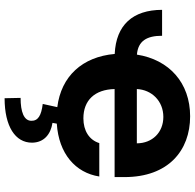

<svg xmlns="http://www.w3.org/2000/svg" viewBox="-26 -566 823 810"><g transform="rotate(90 385.0 -161.5)"><path d="M131.4 -434.3H22C22.4 -310.7 85.6 -240.1 208.1 -234.4C220.2 -97.7 302.2 -8.5 432.5 7.8L419 69.2C468.4 75.3 491.1 89.1 490.1 118.3C489 148.4 453.1 162.6 393.5 162.6L394.9 230.1C513.8 230.1 582.7 185 582.4 114.3C582 64.6 547.6 35.5 498.9 28.1L502.1 9.9C628.9 1.8 709.5 -68.9 725.1 -169.4H584.2C571 -126.8 532 -102.3 479.8 -102.3C403.8 -102.3 358 -150.2 356.2 -234H727.6V-275.6C727.6 -460.9 615.4 -552.6 471.2 -552.6C329.9 -552.6 232.2 -464.1 210.9 -328.1C152.7 -333.1 131.4 -370.4 131.4 -434.3ZM356.2 -327.8C359 -390.3 406.6 -439.6 473.7 -439.6C539.4 -439.6 584.9 -392.8 585.2 -327.8Z"/></g></svg>

Font: Margiela Sans
Style: Bold
Weight: 700
Designer: Stefan Endress, Andreas Faust
Version: Version 1.100;FEAKit 1.0